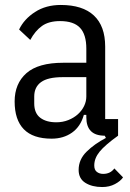

<svg xmlns="http://www.w3.org/2000/svg" viewBox="-20 -547 523 774"><path d="M476 168Q466 183 443.5 195Q421 207 392 207Q351 207 324 190Q297 173 297 138Q297 96 329 64.5Q361 33 407 9L402 0Q328 0 328 -74V-84H318Q305 -37 270.5 -12.5Q236 12 188 12Q113 12 76 -26Q39 -64 39 -138Q39 -210 86.5 -252Q134 -294 235 -294H328V-351Q328 -408 302.5 -435Q277 -462 222 -462Q177 -462 149.5 -442.5Q122 -423 102 -386L57 -428Q77 -470 121 -498.5Q165 -527 225 -527Q313 -527 358.5 -484.5Q404 -442 404 -359V-67H456V0Q403 38 381.5 64.5Q360 91 360 120Q360 138 370.5 146Q381 154 396 154Q425 154 441 132ZM207 -54Q233 -54 255.5 -63Q278 -72 294 -86.5Q310 -101 319 -119.5Q328 -138 328 -158V-236H233Q173 -236 145.5 -216Q118 -196 118 -158V-130Q118 -91 142 -72.5Q166 -54 207 -54Z"/></svg>

Font: IBM Plex Sans Cond
Style: Regular
Weight: 400
Width: 3
Designer: Mike Abbink, Paul van der Laan, Pieter van Rosmalen
Foundry: Bold Monday
Version: Version 1.3